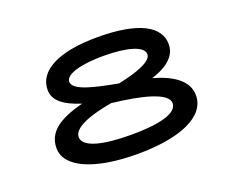

<svg xmlns="http://www.w3.org/2000/svg" viewBox="-105 -808 1210 996"><g transform="rotate(-20 500.0 -310.5)"><path d="M500 10C734 10 888 -55 888 -173C888 -254 812 -304 705 -334C795 -362 846 -408 846 -470C846 -568 740 -631 510 -631C290 -631 174 -565 174 -462C174 -400 228 -363 318 -334C181 -299 114 -248 114 -162C114 -55 264 10 500 10ZM534 -367C410 -390 294 -415 294 -463C294 -506 387 -529 506 -529C638 -529 724 -503 724 -459C724 -419 635 -388 534 -367ZM504 -95C352 -95 242 -119 242 -177C242 -229 340 -264 460 -285C622 -267 760 -234 760 -176C760 -120 658 -95 504 -95Z"/></g></svg>

Font: Inconsolata UltraExpanded
Style: Bold
Weight: 700
Width: 9
Monospace: yes
Designer: Raph Levien, Cyreal, Brenton Simpson
Foundry: Raph Levien, Cyreal, Google
Version: Version 3.100